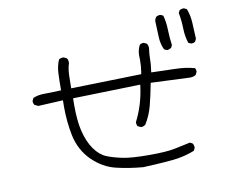

<svg xmlns="http://www.w3.org/2000/svg" viewBox="-79 -835 1159 943"><g transform="rotate(-10 500.0 -364.0)"><path d="M897.9 -555.2Q899.4 -554.7 901.6 -554.7Q903.8 -554.7 907.2 -555.2Q913.6 -556.2 919.4 -560.1L926.3 -574.2L922.4 -654.8Q920.4 -691.9 907.7 -724.6L895 -731Q893.6 -731.4 892.6 -731.4Q880.4 -731.4 871.6 -725.6L865.2 -712.9Q872.6 -674.8 873.5 -634.5Q874.5 -594.2 885.7 -561ZM775.9 -719.2Q774.4 -719.7 771 -719.7Q767.6 -719.7 762.5 -718.3Q757.3 -716.8 752.4 -713.4Q746.1 -705.1 744.6 -694.8Q746.6 -656.2 747.6 -618.2Q748.5 -580.1 762.7 -550.3Q770 -544.9 779.3 -543.5Q789.1 -545.4 798.3 -550.8L804.7 -564Q799.3 -602.5 798.3 -641.4Q797.4 -680.2 788.1 -713.4ZM230 -357.9Q230 -283.2 244.1 -212.9Q260.3 -136.7 312.5 -85Q365.2 -33.7 429 -18.6Q492.7 -3.4 562 2.4Q692.9 -3.4 737.1 -10.7Q781.2 -18.1 820.3 -33.7L826.7 -46.4Q827.1 -47.9 827.1 -48.8Q827.1 -61 821.3 -69.8L808.6 -76.7L731.9 -60.5Q689.9 -51.3 602.5 -51.3Q515.1 -51.3 470.9 -60.3Q426.8 -69.3 394.5 -82Q359.9 -95.7 333.5 -132.6Q307.1 -169.4 293 -227.5Q280.8 -277.3 280.8 -355.5Q280.8 -366.7 281.2 -390.6L617.7 -399.4L615.7 -383.8Q603.5 -297.4 564.9 -221.7Q564.5 -220.7 564.5 -219.7Q564.5 -208.5 569.8 -200.7L584.5 -193.8Q585.4 -193.4 587.9 -193.4Q590.3 -193.4 593.8 -194.3Q601.1 -195.8 607.9 -201.2Q633.3 -241.7 645.8 -289.8Q658.2 -337.9 669.9 -399.4Q864.7 -391.1 865.7 -391.1Q881.3 -391.1 894 -398.9L900.9 -412.6Q901.4 -414.1 901.4 -415Q901.4 -425.8 896.5 -432.6Q851.1 -444.8 799.8 -445.8Q748.5 -446.8 681.2 -449.2L683.1 -463.9Q687 -488.3 687 -513.7Q687 -539.1 690.9 -564.9Q691.4 -567.4 691.4 -569.3Q691.4 -581.5 685.1 -591.3L671.4 -598.1Q669.9 -598.6 668.9 -598.6Q657.2 -598.6 649.9 -592.8Q637.2 -569.3 637.2 -541.5Q637.2 -538.1 637.5 -531.7Q637.7 -525.4 637.7 -515.6Q637.7 -487.3 633.3 -460L631.3 -449.2L280.8 -440.4V-454.1Q280.8 -514.6 284.7 -537.1Q286.6 -550.3 291 -562.5Q291.5 -566.4 291.5 -569.8Q291.5 -580.6 285.2 -589.4L271 -596.2Q269.5 -596.7 268.1 -596.7Q256.3 -596.7 246.6 -590.8Q233.4 -560.5 231.7 -525.6Q230 -490.7 230 -452.1V-439.5Q182.1 -437 145.5 -437Q114.7 -437 89.8 -426.3L83.5 -413.6Q83 -412.1 83 -411.1Q83 -399.9 88.4 -392.1L106.4 -383.3L230.5 -389.6Q230 -366.7 230 -357.9Z"/></g></svg>

Font: NaikaiFont
Style: ExtraLight
Weight: 200
Version: Version 1.89